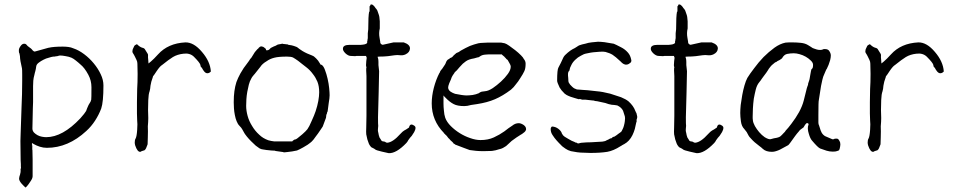

<svg xmlns="http://www.w3.org/2000/svg" viewBox="-20 -674 4320 865"><path d="M342 -141Q351 -151 358.5 -160.5Q366 -170 368 -174Q370 -179 372 -185L375 -192Q378 -200 379 -201Q382 -205 388 -216Q390 -221 391 -225Q392 -229 392 -281Q392 -311 378 -337Q361 -369 342 -384Q337 -388 333 -392Q328 -396 322 -401Q311 -410 302 -414Q290 -419 276 -421Q261 -424 250 -424Q248 -424 241 -422Q239 -421 239 -421H238Q234 -420 230 -420Q227 -420 225 -419Q224 -419 221 -419H220Q212 -418 200 -414Q187 -411 176 -405Q164 -399 155 -392Q144 -384 143 -374Q142 -364 139 -353Q138 -350 137 -346Q136 -341 135 -337Q131 -323 130 -310.5Q129 -298 129 -286V-214Q129 -201 128 -187Q127 -164 127 -141Q126 -118 126 -95Q126 -85 133 -77Q140 -70 149 -65Q158 -60 169 -58Q180 -56 188 -56Q262 -56 342 -141ZM95 171Q88 165 77 153Q66 140 66 131Q66 124 71 110V109Q73 103 73 96Q72 86 74 85Q75 85 74 75Q74 66 74 65Q73 57 73 48Q73 3 72 -39L73 -72Q74 -92 77 -190Q80 -250 80 -310V-338Q80 -362 79 -366Q70 -404 70 -420Q70 -422 69 -426L68 -431V-432Q67 -434 67 -434V-435L66 -436Q65 -439 65 -448Q65 -456 73 -467Q80 -477 89 -477Q95 -477 98 -474Q104 -466 112 -461Q122 -454 123 -452Q132 -440 138 -442Q190 -457 199 -459H200Q222 -464 263 -464Q275 -464 287.5 -462.5Q300 -461 311 -456Q335 -448 359 -430Q383 -412 402 -389Q422 -365 434 -339Q446 -314 446 -289Q446 -214 436 -185Q425 -156 408 -130Q391 -104 369 -84Q287 -8 191 -8Q175 -8 159.5 -13Q144 -18 132 -25L124 -30V-21V-12V-11L125 -7V2Q129 -13 126 -32L127 -26Q125 -14 126 -3Q127 15 127 45V120Q127 125 124 132Q120 140 114 148Q109 156 103 163Q99 168 95 171ZM138 -443 137 -442Q138 -442 138 -442Q138 -442 138 -443Z M618 7Q614 10 612 10Q599 11 589 -19Q587 -26 587 -32Q587 -44 591 -50Q596 -59 598 -89Q600 -118 598 -131Q597 -142 597 -163V-214Q597 -245 598 -273Q600 -302 600 -341Q599 -380 599 -387Q599 -396 595 -404Q592 -410 588 -418.5Q584 -427 578 -436Q575 -442 578 -452Q583 -464 585 -467Q587 -470 591 -472Q594 -473 597 -475Q610 -462 621 -459Q631 -457 634 -450Q640 -441 644 -434Q647 -430 647 -426Q646 -419 648 -402L649 -388L660 -397Q673 -408 692 -429Q737 -479 815 -483Q853 -484 890 -440Q927 -397 930 -352Q923 -344 914 -344Q905 -344 897 -356Q894 -360 893 -362Q891 -368 885 -373Q883 -376 883 -381Q881 -391 853 -419Q835 -436 806 -432Q779 -429 759 -417Q741 -406 710 -381Q701 -376 686 -354Q673 -334 670 -331L669 -330V-328Q660 -304 658 -288Q657 -273 654 -263Q649 -250 648 -223Q648 -197 647 -178Q648 -159 648 -142.5Q648 -126 646 -105Q647 -84 646 -56L645 -24Q644 -23 642.5 -17.5Q641 -12 638 -6Q635 0 631 3Q624 5 618 7Z M1384 -129Q1396 -155 1402 -173Q1410 -197 1414 -219Q1418 -242 1418 -258Q1418 -286 1410 -306Q1402 -325 1390 -340Q1377 -358 1360 -371Q1351 -378 1342 -385Q1333 -392 1323 -400Q1309 -410 1300 -415Q1291 -419 1273 -419Q1235 -419 1216 -414Q1196 -409 1181 -398Q1162 -387 1153 -373Q1149 -367 1126 -339Q1126 -339 1125 -338H1124V-337L1120 -332Q1116 -328 1112 -320Q1105 -308 1101 -292.5Q1097 -277 1094 -260Q1091 -243 1090 -226.5Q1089 -210 1089 -197Q1089 -176 1095.5 -152Q1102 -128 1116 -106Q1129 -84 1148 -67Q1164 -51 1189 -42Q1196 -40 1202 -39L1215 -37H1216H1295H1297L1298 -39Q1306 -46 1309 -45.5Q1312 -45 1320 -51Q1328 -57 1342 -69Q1358 -83 1365 -92Q1373 -103 1384 -129ZM1426 -92Q1410 -68 1404 -61Q1391 -42 1384 -36Q1380 -32 1366 -22Q1356 -16 1346 -10Q1341 -7 1331 -2Q1319 3 1318 4Q1296 9 1274 11Q1259 13 1256 12V11Q1255 11 1248 10L1220 6Q1220 5 1220 5V6Q1220 6 1220 6V5Q1215 5 1202 4Q1193 3 1183 2H1182Q1173 1 1163 -1Q1155 -2 1151 -5H1150Q1141 -11 1132 -18Q1121 -28 1111 -38Q1101 -48 1092 -59Q1081 -73 1080 -76Q1075 -86 1071 -92Q1068 -98 1059 -107H1060H1059Q1051 -115 1046 -128Q1041 -140 1038 -156Q1035 -171 1034 -186Q1033 -201 1033 -213Q1033 -242 1036 -263Q1039 -285 1045 -304Q1052 -323 1063 -343Q1079 -371 1091 -385Q1102 -399 1102 -400L1107 -408Q1112 -412 1118 -423Q1125 -435 1128 -439Q1141 -455 1145 -457V-458Q1149 -462 1152 -464Q1155 -465 1159 -465Q1161 -465 1165 -463H1166Q1178 -455 1178 -452Q1178 -448 1181 -447Q1185 -447 1187 -448L1190 -449L1191 -450H1192L1200 -458Q1200 -458 1204 -460Q1213 -465 1222 -468Q1231 -474 1235 -474Q1251 -476 1251 -478Q1252 -475 1254 -477L1255 -476H1257L1275 -474Q1278 -474 1279 -472H1280Q1296 -470 1304 -467Q1318 -463 1323 -458Q1326 -455 1343 -444Q1353 -438 1364 -433Q1385 -424 1386 -424Q1387 -424 1394 -420Q1399 -416 1404 -411Q1408 -407 1413 -401Q1417 -396 1422 -387L1423 -385L1424 -383H1426L1427 -382H1429Q1438 -376 1444 -359Q1451 -341 1456 -319Q1461 -297 1463 -277Q1465 -256 1465 -245Q1465 -233 1461 -210Q1458 -191 1456 -172Q1453 -168 1453 -163Q1452 -160 1450 -156V-155Q1449 -152 1449 -146Q1449 -143 1447 -139Q1435 -107 1434 -104Q1433 -103 1426 -92ZM1235 -474Q1235 -475 1235 -475Z M1649 -651 1650 -654Q1650 -654 1653 -654Q1659 -654 1665 -647Q1668 -644 1669 -642Q1671 -638 1676 -633Q1680 -629 1684 -615Q1688 -605 1689 -598L1691 -578V-546Q1686 -525 1690 -504Q1692 -490 1693 -486V-485Q1693 -478 1698 -475Q1702 -471 1708 -473L1753 -483Q1777 -483 1799 -483V-482V-483Q1828 -473 1827 -455Q1826 -438 1807 -429Q1796 -424 1785 -425Q1769 -427 1757 -425L1728 -421Q1710 -419 1687 -419L1681 -418L1683 -412Q1685 -406 1685 -395Q1685 -383 1685 -381L1688 -353L1686 -258Q1683 -162 1683 -146Q1683 -111 1684 -107Q1684 -104 1683 -96Q1682 -85 1683 -82Q1684 -80 1685 -73Q1686 -65 1689 -57V-56L1699 -40Q1701 -37 1712 -36L1715 -35Q1719 -31 1725 -31Q1750 -33 1784 -71Q1794 -82 1801 -86Q1805 -88 1810 -91Q1814 -94 1816 -95Q1820 -97 1822 -99L1823 -100V-101Q1826 -113 1834 -113Q1839 -113 1846 -108Q1852 -104 1852 -98Q1852 -90 1846 -79Q1839 -67 1835 -62Q1830 -57 1827 -53Q1824 -49 1822 -46Q1819 -43 1817 -38L1811 -30Q1765 18 1731 16Q1726 15 1700 9Q1674 3 1670 -1Q1667 -4 1658 -8Q1652 -10 1649 -15Q1644 -21 1641.5 -27.5Q1639 -34 1635 -46Q1632 -59 1630 -69Q1629 -79 1630 -99Q1631 -119 1631 -153V-331Q1629 -363 1630 -367L1631 -368L1629 -380Q1630 -402 1632 -413V-414L1629 -422H1588Q1583 -422 1581 -421L1560 -422Q1549 -422 1536 -434Q1524 -446 1525 -455Q1525 -472 1556 -472Q1563 -472 1566 -472H1595Q1603 -471 1616 -473Q1625 -474 1630 -477Q1636 -480 1634 -487Q1634 -488 1635 -489Q1636 -492 1636 -497Q1636 -500 1637 -502Q1637 -503 1637 -514V-524L1639 -542Q1639 -602 1643 -621Q1644 -622 1645 -622Q1645 -634 1645 -643V-646H1646Z M1994 -60Q1992 -63 1986 -68Q1984 -71 1982 -72Q1981 -73 1980 -74V-75Q1925 -131 1925 -208Q1925 -242 1934.5 -278.5Q1944 -315 1960 -346H1961Q1962 -351 1965 -355.5Q1968 -360 1971 -363L1972 -364L1984 -382Q1987 -386 1988 -390Q1990 -394 1992 -399Q1994 -402 1996.5 -404.5Q1999 -407 2003 -408L2004 -409H2006V-411V-413H2008H2009H2010Q2012 -414 2014 -415Q2018 -417 2021 -421Q2024 -425 2028 -428Q2032 -431 2036 -435Q2048 -439 2056 -446Q2079 -459 2097 -467Q2115 -474 2135 -479Q2146 -481 2155 -481Q2164 -481 2175 -482H2224Q2230 -482 2238 -482Q2245 -481 2254 -479Q2261 -477 2274 -468Q2287 -459 2301 -448Q2315 -437 2327 -425Q2338 -414 2340 -408L2341 -407Q2348 -398 2348 -387Q2348 -365 2342 -353Q2336 -340 2324 -322Q2319 -314 2314.5 -307.5Q2310 -301 2304 -294Q2299 -287 2294 -281.5Q2289 -276 2282 -270Q2245 -242 2210 -227Q2175 -212 2129 -205L2102 -201Q2085 -196 2072 -196Q2041 -196 2024 -205Q2006 -214 1987 -234L1982 -239L1978 -244V-237V-231V-208Q1978 -192 1980 -175Q1981 -158 1986 -143Q1993 -124 2011 -106Q2029 -88 2051.5 -74Q2074 -60 2098 -52Q2123 -43 2145 -43Q2179 -43 2205 -55Q2231 -67 2252 -82Q2262 -90 2271 -96.5Q2280 -103 2288 -108Q2301 -119 2317 -119Q2327 -119 2339 -111Q2350 -103 2350 -93V-90Q2348 -83 2343 -79Q2336 -73 2330 -69H2329Q2318 -62 2306.5 -54.5Q2295 -47 2285 -39Q2277 -32 2271 -26L2260 -16Q2253 -11 2246 -7.5Q2239 -4 2231 -2H2230Q2213 4 2196 6Q2178 7 2158 7Q2138 7 2124 5.5Q2110 4 2096 2L2069 -8Q2055 -13 2035 -21Q2033 -21 2032 -22Q2031 -23 2029 -24V-25H2028Q2024 -27 2023 -28L2022 -29V-30Q2018 -35 2014 -38Q2010 -41 2007 -45Q2004 -49 2000 -52Q1997 -55 1994 -60ZM2011 -315Q2009 -310 2004 -299Q1999 -286 1999 -280Q1999 -269 2010 -261Q2019 -255 2031 -251H2032Q2046 -248 2060 -246Q2074 -244 2082 -244Q2092 -244 2109 -246Q2126 -249 2134 -253H2135Q2145 -260 2150 -261Q2155 -262 2165 -263Q2180 -264 2200 -277Q2219 -290 2237 -306.5Q2255 -323 2268 -341Q2281 -359 2281 -374Q2281 -380 2276 -388Q2272 -396 2267 -404L2265 -405V-406Q2261 -407 2260 -410Q2257 -414 2254 -416V-417Q2249 -421 2247 -423L2242 -427V-428L2241 -429H2240H2239H2183Q2175 -429 2167 -428Q2151 -427 2141 -419Q2138 -417 2136 -416Q2135 -416 2135 -416Q2133 -416 2130 -415L2116 -411Q2104 -409 2095 -406Q2086 -403 2079 -398Q2072 -393 2065 -387Q2058 -380 2050 -371Q2042 -362 2038 -357Q2032 -352 2027 -346V-345Q2024 -340 2020 -335Q2015 -328 2011 -315Z M2747 -58Q2747 -58 2745 -58Q2739 -56 2738 -54Q2736 -50 2732 -51Q2732 -51 2725 -48Q2724 -47 2722 -46Q2716 -44 2711 -41Q2708 -38 2694 -36Q2671 -34 2642 -33Q2622 -33 2602 -31H2600L2596 -30H2595H2594Q2590 -28 2588 -28H2584Q2581 -28 2578 -31L2574 -32H2572L2571 -33L2567 -35L2555 -40Q2548 -44 2539 -49Q2528 -55 2524 -58Q2522 -60 2517 -64Q2513 -69 2511 -73V-74Q2508 -84 2495 -94Q2483 -103 2468 -104Q2465 -104 2463 -100Q2461 -98 2461 -92Q2461 -78 2469 -66Q2478 -52 2487 -42Q2494 -35 2498 -30Q2503 -25 2508 -20Q2512 -15 2517.5 -11.5Q2523 -8 2528 -4Q2538 3 2552 7Q2566 10 2581 12Q2596 14 2612 14Q2627 15 2640 15Q2685 15 2716 10Q2744 5 2775 -15Q2782 -19 2782 -19L2783 -20Q2788 -22 2790 -24H2791Q2805 -32 2813 -41Q2823 -52 2829.5 -65.5Q2836 -79 2840 -93Q2844 -108 2846 -120Q2847 -125 2848 -125Q2848 -126 2848 -133V-134V-135Q2848 -135 2850 -141Q2851 -144 2851 -147Q2851 -150 2850 -153Q2849 -156 2848 -161Q2848 -165 2845 -168Q2843 -171 2843 -174H2842V-175Q2834 -197 2812 -217Q2800 -227 2778 -236Q2755 -244 2729 -252Q2694 -261 2668 -263Q2618 -269 2605 -269Q2597 -270 2593 -270Q2583 -271 2579 -271Q2577 -272 2567 -276Q2562 -279 2557 -284Q2547 -293 2543 -301Q2540 -305 2540 -323Q2540 -327 2539 -333Q2539 -339 2539 -342Q2539 -344 2540 -348Q2544 -358 2545 -354Q2545 -354 2545 -355Q2547 -369 2554 -381Q2560 -394 2572 -405Q2583 -416 2597 -423Q2610 -431 2622 -433Q2633 -435 2642 -437Q2644 -438 2683 -441Q2699 -442 2708 -440Q2727 -435 2740 -427Q2757 -415 2767 -405Q2772 -401 2776 -397Q2780 -393 2782 -391Q2784 -390 2786 -388Q2788 -386 2794 -384Q2798 -382 2804 -383Q2812 -384 2820 -391Q2826 -397 2824 -404Q2820 -425 2809 -437Q2796 -452 2778 -461Q2753 -474 2745 -477Q2737 -479 2703 -484Q2685 -486 2674 -486Q2639 -483 2631 -481Q2618 -477 2603 -474Q2589 -471 2580 -464Q2570 -457 2559 -452Q2550 -447 2538 -437Q2523 -425 2518 -415Q2506 -388 2496 -370Q2490 -361 2490 -310Q2490 -303 2501 -280Q2503 -277 2510 -267Q2521 -255 2524 -252Q2533 -245 2541 -242Q2546 -239 2570 -232Q2586 -227 2587 -227Q2594 -229 2602 -225Q2603 -225 2617 -225L2653 -221H2654H2655Q2659 -219 2661 -219Q2666 -219 2670 -218L2707 -210Q2716 -207 2722 -205Q2729 -203 2736 -202Q2743 -202 2748 -201Q2760 -199 2761 -199Q2780 -190 2787 -175Q2795 -152 2795 -150Q2797 -144 2795 -128Q2794 -119 2791 -108Q2789 -100 2786 -94Q2781 -83 2780 -82Q2779 -80 2767 -72Q2756 -63 2747 -58ZM2507 -20 2508 -19Q2508 -20 2507.5 -20Q2507 -20 2507 -20Z M3036 -651 3037 -654Q3037 -654 3040 -654Q3046 -654 3052 -647Q3055 -644 3056 -642Q3058 -638 3063 -633Q3067 -629 3071 -615Q3075 -605 3076 -598L3078 -578V-546Q3073 -525 3077 -504Q3079 -490 3080 -486V-485Q3080 -478 3085 -475Q3089 -471 3095 -473L3140 -483Q3164 -483 3186 -483V-482V-483Q3215 -473 3214 -455Q3213 -438 3194 -429Q3183 -424 3172 -425Q3156 -427 3144 -425L3115 -421Q3097 -419 3074 -419L3068 -418L3070 -412Q3072 -406 3072 -395Q3072 -383 3072 -381L3075 -353L3073 -258Q3070 -162 3070 -146Q3070 -111 3071 -107Q3071 -104 3070 -96Q3069 -85 3070 -82Q3071 -80 3072 -73Q3073 -65 3076 -57V-56L3086 -40Q3088 -37 3099 -36L3102 -35Q3106 -31 3112 -31Q3137 -33 3171 -71Q3181 -82 3188 -86Q3192 -88 3197 -91Q3201 -94 3203 -95Q3207 -97 3209 -99L3210 -100V-101Q3213 -113 3221 -113Q3226 -113 3233 -108Q3239 -104 3239 -98Q3239 -90 3233 -79Q3226 -67 3222 -62Q3217 -57 3214 -53Q3211 -49 3209 -46Q3206 -43 3204 -38L3198 -30Q3152 18 3118 16Q3113 15 3087 9Q3061 3 3057 -1Q3054 -4 3045 -8Q3039 -10 3036 -15Q3031 -21 3028.5 -27.5Q3026 -34 3022 -46Q3019 -59 3017 -69Q3016 -79 3017 -99Q3018 -119 3018 -153V-331Q3016 -363 3017 -367L3018 -368L3016 -380Q3017 -402 3019 -413V-414L3016 -422H2975Q2970 -422 2968 -421L2947 -422Q2936 -422 2923 -434Q2911 -446 2912 -455Q2912 -472 2943 -472Q2950 -472 2953 -472H2982Q2990 -471 3003 -473Q3012 -474 3017 -477Q3023 -480 3021 -487Q3021 -488 3022 -489Q3023 -492 3023 -497Q3023 -500 3024 -502Q3024 -503 3024 -514V-524L3026 -542Q3026 -602 3030 -621Q3031 -622 3032 -622Q3032 -634 3032 -643V-646H3033Z M3485 -400Q3482 -399 3479 -396Q3477 -395 3476 -394V-395L3475 -394Q3474 -393 3473 -393H3472L3471 -392Q3465 -387 3459 -382Q3454 -378 3449 -371Q3443 -364 3440 -358Q3437 -353 3432 -346Q3426 -339 3420 -330L3412 -319Q3407 -311 3401 -304Q3390 -291 3385 -271Q3380 -251 3376 -229Q3373 -206 3372 -185Q3371 -164 3371 -150Q3371 -150 3371 -141Q3371 -137 3372 -131Q3373 -121 3381 -106Q3389 -92 3400 -79Q3412 -65 3425 -56Q3443 -45 3452 -47Q3459 -49 3467 -51Q3489 -54 3496 -60Q3503 -66 3510 -74Q3517 -80 3520 -86Q3530 -96 3545 -116Q3565 -142 3580 -169Q3595 -197 3601 -221Q3614 -273 3615 -277Q3619 -287 3619 -289L3620 -290L3621 -298Q3622 -300 3625 -310Q3627 -315 3628 -322Q3629 -327 3630 -334Q3631 -340 3632 -345Q3633 -351 3634 -356Q3636 -360 3636 -363H3637L3638 -364Q3643 -367 3643 -382Q3643 -392 3632 -402Q3623 -411 3610 -418.5Q3597 -426 3582 -430Q3568 -434 3556 -434Q3541 -434 3526 -431Q3512 -428 3503 -411Q3502 -411 3502 -410H3501Q3500 -409 3498 -407H3497Q3495 -405 3493 -404Q3488 -402 3485 -400ZM3746 8Q3742 9 3730 9Q3718 9 3704 5Q3689 0 3675 -5Q3665 -9 3638 -41Q3630 -50 3624 -71Q3616 -96 3622 -111Q3625 -117 3618 -119L3616 -120L3614 -119Q3609 -115 3606 -110Q3602 -103 3600 -100Q3583 -89 3579 -82Q3570 -72 3562 -61Q3550 -44 3541.5 -32.5Q3533 -21 3531 -20Q3528 -18 3494 0Q3486 4 3476 7Q3467 10 3458 10Q3431 10 3417 -3Q3411 -9 3400 -17Q3389 -25 3380 -33Q3371 -41 3363 -50Q3355 -58 3352 -64Q3348 -72 3344 -79Q3340 -85 3333 -93Q3321 -105 3318 -127Q3315 -149 3315 -165Q3315 -180 3317 -201Q3320 -223 3324 -246Q3328 -268 3334 -289Q3340 -310 3347 -323Q3358 -341 3378 -367Q3397 -393 3420 -417Q3443 -440 3469 -459Q3494 -477 3519 -482Q3528 -483 3535 -483Q3543 -483 3550 -483Q3568 -483 3588 -481Q3607 -479 3620 -471Q3626 -467 3633 -463Q3642 -456 3648 -455Q3654 -453 3660 -451Q3667 -449 3675 -449H3676Q3683 -449 3689 -452L3691 -453Q3692 -453 3696 -453H3695H3696Q3711 -453 3716 -444Q3723 -434 3723 -424Q3723 -415 3720 -403Q3714 -386 3713 -382Q3709 -373 3704 -362H3703Q3699 -352 3694 -341Q3688 -329 3685 -315Q3679 -289 3679 -287Q3670 -228 3669 -223Q3667 -217 3667 -156V-122Q3667 -114 3670 -109Q3671 -105 3677 -87Q3685 -63 3708 -56Q3715 -53 3729 -47Q3735 -45 3740 -49Q3750 -50 3752 -49H3753Q3755 -49 3759 -44Q3763 -38 3765 -32Q3767 -23 3765 -14Q3763 -1 3760 3Q3757 5 3746 8Z M3920 7Q3916 10 3914 10Q3901 11 3891 -19Q3889 -26 3889 -32Q3889 -44 3893 -50Q3898 -59 3900 -89Q3902 -118 3900 -131Q3899 -142 3899 -163V-214Q3899 -245 3900 -273Q3902 -302 3902 -341Q3901 -380 3901 -387Q3901 -396 3897 -404Q3894 -410 3890 -418.5Q3886 -427 3880 -436Q3877 -442 3880 -452Q3885 -464 3887 -467Q3889 -470 3893 -472Q3896 -473 3899 -475Q3912 -462 3923 -459Q3933 -457 3936 -450Q3942 -441 3946 -434Q3949 -430 3949 -426Q3948 -419 3950 -402L3951 -388L3962 -397Q3975 -408 3994 -429Q4039 -479 4117 -483Q4155 -484 4192 -440Q4229 -397 4232 -352Q4225 -344 4216 -344Q4207 -344 4199 -356Q4196 -360 4195 -362Q4193 -368 4187 -373Q4185 -376 4185 -381Q4183 -391 4155 -419Q4137 -436 4108 -432Q4081 -429 4061 -417Q4043 -406 4012 -381Q4003 -376 3988 -354Q3975 -334 3972 -331L3971 -330V-328Q3962 -304 3960 -288Q3959 -273 3956 -263Q3951 -250 3950 -223Q3950 -197 3949 -178Q3950 -159 3950 -142.5Q3950 -126 3948 -105Q3949 -84 3948 -56L3947 -24Q3946 -23 3944.5 -17.5Q3943 -12 3940 -6Q3937 0 3933 3Q3926 5 3920 7Z"/></svg>

Font: ToneOZ-Pinyin-Tsuipita-TC
Style: Regular
Weight: 400
Designer: ÂÆ£ÂøóÂáåJeffrey Xuan(jeffreyx@gmail.com, ToneOZ.com) ÈòøÂù§(cjkFonts)
Foundry: ToneOZ
Version: Version 0.24071